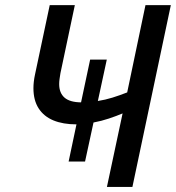

<svg xmlns="http://www.w3.org/2000/svg" viewBox="-20 -734 691 754"><path d="M399.9 0 461.4 -288.6Q437 -278.3 408 -268.6Q378.9 -258.8 347.2 -252.9L314 -99.6H249.5L280.3 -245.6Q227.5 -245.6 189.7 -261.2Q151.9 -276.9 131.6 -308.6Q111.3 -340.3 111.3 -387.7Q111.3 -399.9 112.8 -413.3Q114.3 -426.8 117.7 -442.4L175.3 -713.9H273.9L217.3 -446.3Q215.3 -434.6 213.9 -424.1Q212.4 -413.6 212.4 -403.8Q212.4 -369.1 233.2 -350.8Q253.9 -332.5 298.3 -332L334 -500H399.4L364.3 -337.4Q393.1 -341.8 421.4 -350.6Q449.7 -359.4 479.5 -371.1L551.3 -713.9H650.9L500 0Z"/></svg>

Font: Open Sans Medium
Style: Italic
Weight: 500
Italic angle: -12°
Designer: Monotype Design Team
Foundry: Monotype Imaging Inc.
Version: Version 3.000